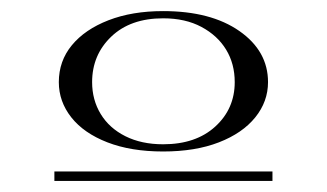

<svg xmlns="http://www.w3.org/2000/svg" viewBox="-20 -743 589 346"><path d="M274 -470Q216 -470 173.5 -486.5Q131 -503 108.5 -531.5Q86 -560 86 -595Q86 -633 109.5 -661.5Q133 -690 175.5 -706.5Q218 -723 274 -723Q360 -723 411.5 -687Q463 -651 463 -595Q463 -560 440 -531.5Q417 -503 374.5 -486.5Q332 -470 274 -470ZM78 -417V-434H471V-417ZM274 -483Q333 -483 368 -515Q403 -547 403 -595Q403 -628 387.5 -653.5Q372 -679 343 -694.5Q314 -710 274 -710Q215 -710 180.5 -677Q146 -644 146 -595Q146 -563 161.5 -537.5Q177 -512 206 -497.5Q235 -483 274 -483Z"/></svg>

Font: Kalnia Expanded Light
Style: Regular
Weight: 300
Width: 7
Designer: Frida Medrano
Foundry: Frida Medrano
Version: Version 1.105